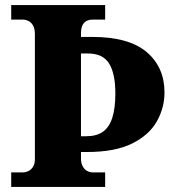

<svg xmlns="http://www.w3.org/2000/svg" viewBox="-20 -734 692 754"><path d="M24 0V-57H70Q81 -57 92 -62.5Q103 -68 110 -79.5Q117 -91 117 -109V-600Q117 -621 110 -633.5Q103 -646 92 -651.5Q81 -657 70 -657H24V-714H393V-657H344Q330 -657 319.5 -651.5Q309 -646 303.5 -634Q298 -622 298 -603V-589H342Q486 -589 556 -529.5Q626 -470 626 -371Q626 -311 596 -257.5Q566 -204 499 -170.5Q432 -137 320 -137H298V-111Q298 -94 304.5 -81.5Q311 -69 321.5 -63Q332 -57 344 -57H393V0ZM319 -199Q359 -199 384 -216.5Q409 -234 421 -271.5Q433 -309 433 -367Q433 -445 408.5 -484.5Q384 -524 325 -524H298V-199Z"/></svg>

Font: Noto Serif Khmer ExtraBold
Style: Regular
Weight: 800
Version: Version 2.003